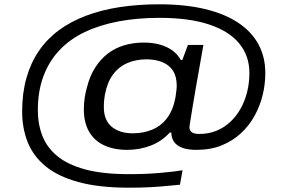

<svg xmlns="http://www.w3.org/2000/svg" viewBox="-20 -719 1324 893"><path d="M580 154Q440 154 344 127.5Q248 101 191 53.5Q134 6 108.5 -58.5Q83 -123 83 -200Q83 -286 103 -356.5Q123 -427 161 -482.5Q199 -538 254 -578.5Q309 -619 380.5 -646Q452 -673 537.5 -686Q623 -699 721 -699Q841 -699 933 -677Q1025 -655 1087.5 -613.5Q1150 -572 1182 -513Q1214 -454 1214 -379Q1214 -329 1202 -278.5Q1190 -228 1165 -182Q1140 -136 1101.5 -100Q1063 -64 1011.5 -43Q960 -22 894 -22Q853 -22 827 -32Q801 -42 789 -60Q777 -78 777 -102L770 -103Q733 -62 681.5 -42Q630 -22 572 -22Q508 -22 462.5 -44Q417 -66 393.5 -108Q370 -150 370 -211Q370 -239 374 -265Q378 -291 385 -315Q398 -366 422.5 -404.5Q447 -443 480.5 -469Q514 -495 556.5 -508Q599 -521 649 -521Q689 -521 722 -512Q755 -503 780 -485.5Q805 -468 821 -440H828L854 -510H926L907 -402Q899 -357 892 -317.5Q885 -278 879.5 -244.5Q874 -211 870 -186Q866 -161 863.5 -146Q861 -131 861 -126Q861 -113 871.5 -104.5Q882 -96 907 -96Q950 -96 986 -110.5Q1022 -125 1050.5 -151.5Q1079 -178 1099 -213.5Q1119 -249 1129.5 -291.5Q1140 -334 1140 -379Q1140 -459 1093 -516.5Q1046 -574 953 -605Q860 -636 721 -636Q619 -636 531.5 -619.5Q444 -603 374.5 -570Q305 -537 256.5 -485.5Q208 -434 182 -364.5Q156 -295 156 -207Q156 -142 177 -87.5Q198 -33 246.5 7Q295 47 376.5 69Q458 91 580 91Q620 91 657 89.5Q694 88 726.5 85Q759 82 785.5 79Q812 76 829 73L817 140Q794 142 760 145.5Q726 149 681.5 151.5Q637 154 580 154ZM598 -99Q648 -99 689 -116.5Q730 -134 757.5 -170.5Q785 -207 796 -265Q797 -276 798.5 -284Q800 -292 800.5 -298.5Q801 -305 801.5 -310Q802 -315 802 -320Q802 -363 784.5 -390Q767 -417 735 -430Q703 -443 661 -443Q613 -443 573 -426Q533 -409 506 -373Q479 -337 468 -279Q466 -267 465 -258Q464 -249 463.5 -242.5Q463 -236 463 -230.5Q463 -225 463 -220Q463 -160 499.5 -129.5Q536 -99 598 -99Z"/></svg>

Font: Archivo Expanded
Style: Italic
Weight: 400
Width: 7
Italic angle: -10°
Designer: Hector Gatti
Foundry: Omnibus-Type
Version: Version 2.001